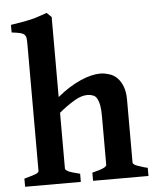

<svg xmlns="http://www.w3.org/2000/svg" viewBox="-54 -803 688 848"><g transform="rotate(-5 290.5 -378.5)"><path d="M324.2 0V-36.1Q362.3 -45.9 374 -51.8Q388.2 -58.6 388.2 -64.9V-279.8Q388.2 -309.6 384.8 -329.1Q381.8 -346.2 375 -358.9Q368.2 -371.1 357.9 -375Q345.7 -379.9 333 -379.9Q305.2 -379.9 274.9 -361.8Q237.8 -339.8 205.1 -312V-64.9Q205.1 -58.1 222.2 -49.8Q234.4 -44.9 270 -36.1V0H22.9V-36.1Q59.1 -45.9 71.8 -50.8Q87.9 -56.6 87.9 -64.9V-619.1Q87.9 -643.1 86.9 -650.9Q85.9 -662.1 79.1 -668.9Q73.2 -674.8 60.1 -678.2Q45.9 -681.2 22.9 -684.1V-717.8Q27.8 -718.8 46.4 -721.4Q64.9 -724.1 73.2 -726.1Q78.1 -727.1 92 -729.5Q106 -731.9 112.8 -733.9Q136.7 -739.7 147.9 -744.1Q148.9 -744.1 162.8 -749Q176.8 -753.9 184.1 -756.8L205.1 -736.8V-381.8Q256.8 -424.8 310.1 -448.2Q359.4 -469.2 397 -469.2Q415 -469.2 438 -461.9Q457 -456.1 471.9 -440.9Q486.8 -425.8 495.8 -401.9Q504.9 -377.9 504.9 -344.2V-64.9Q504.9 -62 507.8 -59.1Q511.7 -55.2 519 -51.8Q522 -50.8 528.6 -48.3Q535.2 -45.9 539.1 -44.9Q552.2 -40 569.8 -36.1V0Z"/></g></svg>

Font: Gentium Basic
Style: Bold
Weight: 700
Designer: J. Victor Gaultney and Annie Olsen
Foundry: SIL International
Version: Version 1.100